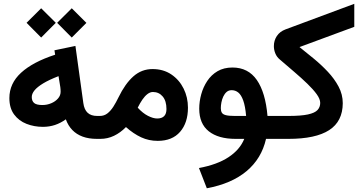

<svg xmlns="http://www.w3.org/2000/svg" viewBox="-20 -745 1950 1030"><path d="M286.6 -622.6 364.9 -543.6 443.5 -622.3 364.9 -700.6ZM122.5 -622.6 200.8 -543.6 279.3 -622.6 200.8 -700.6ZM30.3 -218.8Q30.3 -165.2 55.6 -131Q81 -96.8 122.2 -80.6Q163.4 -64.5 210.4 -64.5Q244.3 -64.5 274.9 -74.6Q305.4 -84.8 333.2 -104.9Q345.3 -71 367.9 -47.6Q390.4 -24.2 423.4 -12.1Q456.4 0 499.5 0H516.6V-123H501.5Q468.2 -123 450 -140.1Q431.7 -157.2 427 -192.3L384.6 -498.6L272.1 -475.2L275.8 -451.5Q156.2 -412.6 93.2 -354.9Q30.3 -297.3 30.3 -218.8ZM294 -336.5 303.5 -278.1Q305.2 -265.8 305.2 -252.9Q305.2 -232.7 291.1 -216.6Q277.1 -200.5 254.8 -191.1Q232.5 -181.6 207.5 -181.6Q175.7 -181.6 163 -192.5Q150.4 -203.3 150.4 -224.6Q150.4 -242 165 -260.1Q179.7 -278.2 211.3 -297.5Q242.9 -316.7 294 -336.5Z M718.8 -167.3Q730.8 -191.6 743.8 -210.6Q756.9 -229.7 771.3 -240.6Q785.7 -251.5 800.3 -251.5Q832.4 -251.5 852.7 -227.5Q873 -203.6 873 -160.2Q873 -134.4 860.3 -121.8Q847.5 -109.3 823.3 -109.3Q801.8 -109.3 773.8 -123.5Q745.8 -137.8 718.8 -167.3ZM655.7 -63.3Q695.9 -27.6 737.2 -8.4Q778.4 10.7 826.1 10.7Q904 10.7 946.1 -37.8Q988.3 -86.3 988.3 -167.5Q988.3 -222.8 965 -269.8Q941.7 -316.9 899.1 -345.7Q856.4 -374.5 798.3 -374.5Q739.8 -374.5 695.5 -335.3Q651.2 -296 615.7 -222.7Q602.6 -195.5 588.2 -172.9Q573.7 -150.2 556.2 -136.6Q538.7 -123 515.6 -123H497.4V0H518.1Q557.1 0 591.5 -16.5Q625.9 -32.9 655.7 -63.3Z M1227.1 -382.8Q1180.8 -382.8 1147.1 -363.1Q1113.5 -343.4 1091.8 -310.6Q1070.1 -277.9 1059.5 -239.1Q1048.8 -200.3 1048.8 -162.1Q1048.8 -81.3 1100 -40.7Q1151.2 0 1244.1 0H1290.4Q1266.8 58.1 1206.1 98.1Q1145.4 138.2 1047.3 156.4L1089.5 265Q1222.6 240.3 1302.9 172.9Q1383.3 105.4 1407.1 0H1456.1V-123H1415Q1404.2 -248.9 1357.8 -315.9Q1311.3 -382.8 1227.1 -382.8ZM1300.3 -123H1239.3Q1207.4 -123 1191.3 -127.3Q1175.2 -131.5 1169.9 -140.9Q1164.6 -150.3 1164.6 -164.6Q1164.6 -179 1167.8 -195.8Q1171 -212.5 1177.9 -227.3Q1184.9 -242.2 1195.8 -251.7Q1206.8 -261.2 1222.7 -261.2Q1242.9 -261.2 1258.5 -248.5Q1274.1 -235.8 1284.9 -205.7Q1295.7 -175.6 1300.3 -123Z M1818.8 -191.4Q1818.8 -238.2 1796.4 -280.4Q1773.9 -322.6 1738.6 -360.1Q1703.2 -397.7 1662.9 -430.8Q1622.7 -463.9 1586.7 -492.5L1880.6 -601.1V-724.5L1511.4 -587.2Q1481.1 -575.8 1465.1 -551.7Q1449.2 -527.5 1449.2 -497.6Q1449.2 -477.7 1456.9 -458.7Q1464.6 -439.6 1480.3 -426.5Q1520.5 -391.9 1559.2 -358.8Q1597.9 -325.7 1629.1 -295.5Q1660.4 -265.3 1679.1 -239.4Q1697.8 -213.4 1697.8 -192.9Q1697.8 -170.4 1683.4 -154.8Q1669 -139.2 1632.1 -131.1Q1595.1 -123 1526.9 -123H1436.5V0H1527.3Q1673.1 0 1745.8 -46.9Q1818.4 -93.8 1818.8 -191.4Z"/></svg>

Font: Vazir Variable Regular
Style: Regular
Weight: 400
Designer: Saber Rastikerdar
Foundry: Saber Rastikerdar
Version: Version 30.1.0